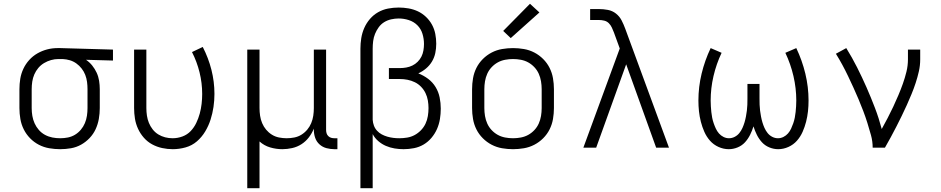

<svg xmlns="http://www.w3.org/2000/svg" viewBox="-20 -783 4990 1018"><path d="M299 8Q270 8 241 3Q212 -2 186 -15.5Q160 -29 139.5 -50Q119 -71 106 -97Q93 -123 88 -152Q83 -181 83 -210V-310Q83 -338 87.5 -365.5Q92 -393 104 -418.5Q116 -444 135 -465Q154 -486 178.5 -500Q203 -514 230 -521Q257 -528 285 -528Q289 -528 292.5 -528Q296 -528 300 -528L579 -520V-462L436 -466Q455 -453 469 -435.5Q483 -418 492.5 -397.5Q502 -377 505.5 -354.5Q509 -332 509 -310V-210Q509 -181 504 -152.5Q499 -124 487 -98Q475 -72 455 -51Q435 -30 410 -16Q385 -2 356.5 3Q328 8 299 8ZM299 -50Q320 -50 340 -54Q360 -58 377.5 -68.5Q395 -79 408.5 -95Q422 -111 430 -130Q438 -149 441 -169.5Q444 -190 444 -210V-310Q444 -329 441.5 -348.5Q439 -368 432 -386Q425 -404 413 -419.5Q401 -435 385 -446.5Q369 -458 350.5 -463.5Q332 -469 312 -470H300Q297 -470 294.5 -470Q292 -470 290 -470Q270 -470 250.5 -464.5Q231 -459 213.5 -448.5Q196 -438 183 -422.5Q170 -407 162 -388.5Q154 -370 151 -350Q148 -330 148 -310V-210Q148 -189 151.5 -168.5Q155 -148 163.5 -129Q172 -110 186 -94Q200 -78 218.5 -68Q237 -58 257.5 -54Q278 -50 299 -50Z M896 8Q868 8 840 2Q812 -4 787 -17.5Q762 -31 743 -52.5Q724 -74 712 -100Q700 -126 695.5 -154Q691 -182 691 -210V-520H756V-210Q756 -190 759 -170Q762 -150 769.5 -131.5Q777 -113 789.5 -97Q802 -81 819 -70.5Q836 -60 855.5 -55Q875 -50 895 -50Q922 -50 947.5 -59.5Q973 -69 991 -88Q1009 -107 1020.5 -131Q1032 -155 1039 -180.5Q1046 -206 1049 -232.5Q1052 -259 1052 -285Q1052 -343 1038 -399.5Q1024 -456 998 -507L1055 -534Q1085 -476 1101 -413Q1117 -350 1117 -285Q1117 -250 1112 -216Q1107 -182 1096.5 -149Q1086 -116 1068 -86Q1050 -56 1024 -33.5Q998 -11 964 -1.5Q930 8 896 8Z M1291 215V-520H1356V-210Q1356 -190 1359 -169.5Q1362 -149 1370 -130Q1378 -111 1391 -95.5Q1404 -80 1421.5 -69Q1439 -58 1459.5 -54Q1480 -50 1500 -50Q1520 -50 1540.5 -54Q1561 -58 1578.5 -69Q1596 -80 1609 -95.5Q1622 -111 1630 -130Q1638 -149 1641 -169.5Q1644 -190 1644 -210V-520H1709V-94Q1709 -85 1711.5 -76.5Q1714 -68 1720.5 -61.5Q1727 -55 1735.5 -52.5Q1744 -50 1753 -50H1769V8H1753Q1732 8 1711 2.5Q1690 -3 1674 -17.5Q1658 -32 1651 -52.5Q1644 -73 1644 -94V-101Q1634 -76 1617.5 -54.5Q1601 -33 1578.5 -18.5Q1556 -4 1529.5 2Q1503 8 1477 8Q1444 8 1412 -1.5Q1380 -11 1356 -33V215Z M1891 215V-525Q1891 -553 1895.5 -581Q1900 -609 1911.5 -635Q1923 -661 1941.5 -682.5Q1960 -704 1984.5 -718Q2009 -732 2037 -737.5Q2065 -743 2094 -743Q2120 -743 2146 -738.5Q2172 -734 2195.5 -723Q2219 -712 2238.5 -693.5Q2258 -675 2270.5 -652Q2283 -629 2288 -603Q2293 -577 2293 -551Q2293 -526 2288 -502Q2283 -478 2270.5 -457Q2258 -436 2239 -420Q2220 -404 2198 -394Q2226 -383 2250 -365Q2274 -347 2289.5 -321.5Q2305 -296 2311 -266.5Q2317 -237 2317 -207Q2317 -179 2312.5 -151.5Q2308 -124 2297 -99Q2286 -74 2268 -52.5Q2250 -31 2226.5 -17Q2203 -3 2175.5 2.5Q2148 8 2120 8Q2096 8 2072 4Q2048 0 2026 -9.5Q2004 -19 1985.5 -35Q1967 -51 1956 -72V215ZM2097 -50Q2118 -50 2139 -53.5Q2160 -57 2178.5 -67Q2197 -77 2212 -92.5Q2227 -108 2236 -127Q2245 -146 2248.5 -167.5Q2252 -189 2252 -210Q2252 -230 2248.5 -250.5Q2245 -271 2236 -289.5Q2227 -308 2212.5 -323Q2198 -338 2179.5 -347Q2161 -356 2141 -360Q2121 -364 2100 -364H2042V-422H2100Q2117 -422 2134 -425Q2151 -428 2166.5 -435.5Q2182 -443 2194.5 -455.5Q2207 -468 2214.5 -483Q2222 -498 2225 -515.5Q2228 -533 2228 -550Q2228 -577 2220 -603.5Q2212 -630 2193 -649Q2174 -668 2147.5 -676.5Q2121 -685 2094 -685Q2074 -685 2054 -680.5Q2034 -676 2017 -665.5Q2000 -655 1988 -638.5Q1976 -622 1968.5 -603.5Q1961 -585 1958.5 -565Q1956 -545 1956 -525V-154V-148Q1957 -132 1962.5 -117Q1968 -102 1979 -90Q1990 -78 2004 -70.5Q2018 -63 2033.5 -58.5Q2049 -54 2065 -52Q2081 -50 2097 -50Z M2700 8Q2671 8 2642 3Q2613 -2 2587 -15.5Q2561 -29 2540 -50Q2519 -71 2506 -97Q2493 -123 2488 -152Q2483 -181 2483 -210V-310Q2483 -339 2488 -368Q2493 -397 2506 -423Q2519 -449 2540 -470Q2561 -491 2587 -504.5Q2613 -518 2642 -523Q2671 -528 2700 -528Q2729 -528 2758 -523Q2787 -518 2813 -504.5Q2839 -491 2860 -470Q2881 -449 2894 -423Q2907 -397 2912 -368Q2917 -339 2917 -310V-210Q2917 -181 2912 -152Q2907 -123 2894 -97Q2881 -71 2860 -50Q2839 -29 2813 -15.5Q2787 -2 2758 3Q2729 8 2700 8ZM2700 -50Q2721 -50 2742 -54Q2763 -58 2781 -68Q2799 -78 2813.5 -93.5Q2828 -109 2836.5 -128Q2845 -147 2848.5 -168Q2852 -189 2852 -210V-310Q2852 -331 2848.5 -352Q2845 -373 2836.5 -392Q2828 -411 2813.5 -426.5Q2799 -442 2781 -452Q2763 -462 2742 -466Q2721 -470 2700 -470Q2679 -470 2658 -466Q2637 -462 2619 -452Q2601 -442 2586.5 -426.5Q2572 -411 2563.5 -392Q2555 -373 2551.5 -352Q2548 -331 2548 -310V-210Q2548 -189 2551.5 -168Q2555 -147 2563.5 -128Q2572 -109 2586.5 -93.5Q2601 -78 2619 -68Q2637 -58 2658 -54Q2679 -50 2700 -50ZM2688 -581 2648 -619 2790 -763 2840 -717Z M3073 0 3266 -526 3235 -611Q3230 -624 3224 -637Q3218 -650 3208 -660Q3198 -670 3184 -673.5Q3170 -677 3155 -677H3109V-735H3155Q3179 -735 3203 -730.5Q3227 -726 3246 -711Q3265 -696 3276 -674.5Q3287 -653 3295 -631L3527 0H3459L3300 -442L3141 0Z M3844 8Q3816 8 3789.5 -4Q3763 -16 3744.5 -37Q3726 -58 3714.5 -84Q3703 -110 3696 -137.5Q3689 -165 3686 -193Q3683 -221 3683 -250Q3683 -322 3700 -392.5Q3717 -463 3748 -528L3806 -503Q3778 -444 3763 -379.5Q3748 -315 3748 -250Q3748 -235 3749 -219.5Q3750 -204 3751.5 -189Q3753 -174 3756 -159Q3759 -144 3764 -129.5Q3769 -115 3775.5 -101Q3782 -87 3792 -75.5Q3802 -64 3816 -57Q3830 -50 3845 -50Q3861 -50 3875.5 -57.5Q3890 -65 3900 -77.5Q3910 -90 3916.5 -104.5Q3923 -119 3927.5 -134Q3932 -149 3935 -165Q3938 -181 3940 -196.5Q3942 -212 3942.5 -228Q3943 -244 3943 -260V-338H4007V-260Q4007 -244 4007.5 -228Q4008 -212 4010 -196.5Q4012 -181 4015 -165Q4018 -149 4022.5 -134Q4027 -119 4033.5 -104.5Q4040 -90 4050 -77.5Q4060 -65 4074.5 -57.5Q4089 -50 4105 -50Q4120 -50 4134 -57Q4148 -64 4158 -75.5Q4168 -87 4174.5 -101Q4181 -115 4186 -129.5Q4191 -144 4194 -159Q4197 -174 4198.5 -189Q4200 -204 4201 -219.5Q4202 -235 4202 -250Q4202 -315 4187 -379.5Q4172 -444 4144 -503L4202 -528Q4233 -463 4250 -392.5Q4267 -322 4267 -250Q4267 -221 4264 -193Q4261 -165 4254 -137.5Q4247 -110 4235.5 -84Q4224 -58 4205.5 -37Q4187 -16 4160.5 -4Q4134 8 4106 8Q4082 8 4059 -1.5Q4036 -11 4020 -28.5Q4004 -46 3993 -68Q3982 -90 3975 -113Q3968 -90 3957 -68Q3946 -46 3930 -28.5Q3914 -11 3891 -1.5Q3868 8 3844 8Z M4607 0Q4607 -34 4598 -66.5Q4589 -99 4579 -131Q4569 -163 4557 -194.5Q4545 -226 4532 -257Q4519 -288 4505 -318.5Q4491 -349 4476.5 -379.5Q4462 -410 4446 -439.5Q4430 -469 4412 -498L4467 -528Q4498 -478 4524.5 -425.5Q4551 -373 4574.5 -319.5Q4598 -266 4619 -211Q4640 -156 4655 -99Q4671 -128 4686.5 -157.5Q4702 -187 4716 -217Q4730 -247 4743 -277.5Q4756 -308 4767 -339Q4778 -370 4786 -402.5Q4794 -435 4794 -468V-520H4859V-468Q4859 -436 4852 -405Q4845 -374 4835 -343.5Q4825 -313 4813 -284Q4801 -255 4788 -226Q4775 -197 4761 -168.5Q4747 -140 4732.5 -111.5Q4718 -83 4703 -55.5Q4688 -28 4672 0Z"/></svg>

Font: Iosevka Aile Custom Light
Style: Regular
Weight: 300
Designer: Belleve Invis
Foundry: Belleve Invis
Version: Version 17.0.2; ttfautohint (v1.8.3)